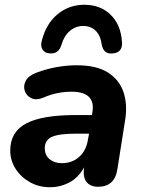

<svg xmlns="http://www.w3.org/2000/svg" viewBox="-20 -775 597 806"><path d="M189 11Q143 11 105 -10.5Q67 -32 45 -67Q23 -102 23 -143Q23 -221 89.5 -256.5Q156 -292 298 -292H366L368 -305Q375 -346 353.5 -368Q332 -390 281 -390Q250 -390 220.5 -384Q191 -378 159 -364Q131 -353 111 -363Q91 -373 84 -393.5Q77 -414 88 -435.5Q99 -457 133 -470Q176 -486 219 -493.5Q262 -501 302 -501Q386 -501 434 -470Q482 -439 499 -386.5Q516 -334 505 -269L473 -66Q462 9 392 9Q359 9 343 -11.5Q327 -32 333 -72Q309 -29 271 -9Q233 11 189 11ZM240 -90Q283 -90 312.5 -116.5Q342 -143 349 -188L354 -214H301Q228 -214 198 -200.5Q168 -187 168 -153Q168 -123 188.5 -106.5Q209 -90 240 -90ZM188 -551Q168 -552 158.5 -567Q149 -582 156 -606Q174 -676 222 -715.5Q270 -755 334 -755Q401 -755 444 -713.5Q487 -672 492 -600Q496 -556 456 -551Q415 -545 407 -588Q402 -626 381.5 -646Q361 -666 329 -666Q298 -666 273.5 -645.5Q249 -625 238 -587Q226 -547 188 -551Z"/></svg>

Font: Nunito ExtraBold
Style: Italic
Weight: 800
Italic angle: -9°
Designer: Vernon Adams
Foundry: Vernon Adams
Version: Version 3.601; ttfautohint (v1.8.2.53-6de2)